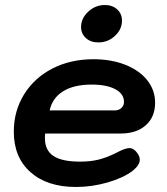

<svg xmlns="http://www.w3.org/2000/svg" viewBox="-20 -736 666 765"><path d="M35 -211Q35 -294 76 -360Q117 -426 189 -463Q261 -500 352 -500Q423 -500 479 -478Q535 -456 566.5 -416.5Q598 -377 598 -327Q598 -270 561 -237Q524 -204 461 -204H160Q159 -197 159 -185Q159 -137 193 -114.5Q227 -92 299 -92Q340 -92 372.5 -100Q405 -108 441 -126Q478 -146 496 -146Q511 -146 524 -130Q537 -114 537 -100Q537 -78 508 -55Q471 -27 408.5 -9Q346 9 283 9Q168 9 101.5 -50Q35 -109 35 -211ZM437 -296Q453 -296 463.5 -305.5Q474 -315 474 -330Q474 -362 439.5 -380.5Q405 -399 345 -399Q274 -399 231 -372Q188 -345 178 -296ZM303 -628Q303 -663 331.5 -689.5Q360 -716 398 -716Q428 -716 447 -698.5Q466 -681 466 -654Q466 -619 438 -593Q410 -567 372 -567Q341 -567 322 -584.5Q303 -602 303 -628Z"/></svg>

Font: Kodchasan
Style: Bold Italic
Weight: 700
Italic angle: -10°
Version: Version 1.000; ttfautohint (v1.6)